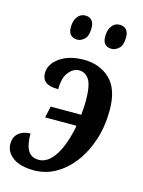

<svg xmlns="http://www.w3.org/2000/svg" viewBox="-122 -814 663 891"><g transform="rotate(15 209.5 -368.0)"><path d="M130 10Q64 10 28.5 -16Q-7 -42 -7 -81Q-7 -115 15 -133Q37 -151 71 -151Q71 -95 87.5 -69Q104 -43 139 -43Q183 -43 217 -96Q251 -149 268 -241H117L129 -296H276Q278 -319 279 -333.5Q280 -348 280 -361Q280 -437 262 -465Q244 -493 213 -493Q187 -493 164.5 -466Q142 -439 142 -383Q99 -383 81 -397.5Q63 -412 63 -439Q63 -483 107.5 -514.5Q152 -546 223 -546Q299 -546 348.5 -499Q398 -452 398 -351Q398 -273 376.5 -207Q355 -141 318 -92.5Q281 -44 233 -17Q185 10 130 10ZM333 -628Q289 -628 289 -676Q289 -707 303 -726.5Q317 -746 341 -746Q360 -746 372 -734Q384 -722 384 -697Q384 -659 367 -643.5Q350 -628 333 -628ZM168 -628Q148 -628 136 -639.5Q124 -651 124 -676Q124 -707 138 -726.5Q152 -746 176 -746Q195 -746 206.5 -734Q218 -722 218 -697Q218 -659 201.5 -643.5Q185 -628 168 -628Z"/></g></svg>

Font: Noto Serif ExtraCondensed SemiBold
Style: Italic
Weight: 600
Width: 2
Italic angle: -12°
Designer: Monotype Design Team
Foundry: Monotype Imaging Inc.
Version: Version 2.013